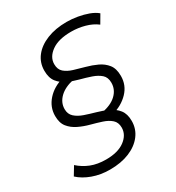

<svg xmlns="http://www.w3.org/2000/svg" viewBox="-223 -820 950 1039"><g transform="rotate(-30 252.0 -300.0)"><path d="M321 -148 272 -184Q333 -194 366 -225Q399 -256 399 -299Q399 -333 378.5 -351Q358 -369 326 -380Q294 -391 257.5 -400.5Q221 -410 189.5 -424.5Q158 -439 137.5 -465Q117 -491 117 -536Q117 -586 146.5 -624Q176 -662 229.5 -683.5Q283 -705 353 -705Q386 -705 420.5 -699Q455 -693 485 -682Q515 -671 535 -654L504 -601Q474 -624 432.5 -635.5Q391 -647 348 -647Q268 -647 224.5 -615.5Q181 -584 181 -540Q181 -507 201 -489.5Q221 -472 253.5 -462Q286 -452 321.5 -442.5Q357 -433 389 -418Q421 -403 441.5 -377Q462 -351 462 -305Q462 -247 422 -205.5Q382 -164 321 -148ZM158 105Q100 105 50.5 87Q1 69 -31 39L1 -14Q33 15 73.5 31Q114 47 167 47Q242 47 284 15.5Q326 -16 326 -61Q326 -93 306 -111Q286 -129 254 -139.5Q222 -150 186 -159.5Q150 -169 118 -184.5Q86 -200 65.5 -225.5Q45 -251 45 -295Q45 -350 83 -392.5Q121 -435 183 -452L231 -416Q172 -404 140 -373Q108 -342 108 -301Q108 -270 128.5 -251.5Q149 -233 181 -222Q213 -211 249 -201Q285 -191 317.5 -176Q350 -161 370.5 -135Q391 -109 391 -65Q391 -15 361.5 23.5Q332 62 280 83.5Q228 105 158 105Z"/></g></svg>

Font: MOST Montserrat
Style: Italic
Weight: 400
Italic angle: -11.3°
Designer: Julieta Ulanovsky
Foundry: Julieta Ulanovsky
Version: Version 8.000;March 11, 2024;FontCreator 15.0.0.2926 64-bit